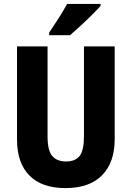

<svg xmlns="http://www.w3.org/2000/svg" viewBox="-20 -1017 672 981"><path d="M566 -305Q566 -188 502 -122Q438 -56 314 -56Q194 -56 130.5 -120Q67 -184 67 -304V-780H223V-320Q223 -248 247 -220Q271 -192 317 -192Q365 -192 387 -220.5Q409 -249 409 -321V-780H566ZM494 -987Q478 -969 450.5 -941.5Q423 -914 392.5 -886Q362 -858 338 -837H231V-850Q256 -887 280.5 -925.5Q305 -964 323 -997H494Z"/></svg>

Font: Noto Sans Malayalam UI Condensed ExtraBold
Style: Regular
Weight: 800
Width: 3
Designer: Jelle Bosma - Monotype Design Team
Foundry: Monotype Imaging Inc.
Version: Version 2.104; ttfautohint (v1.8.4.7-5d5b)